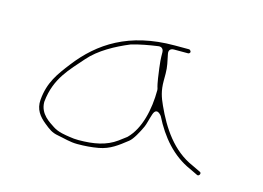

<svg xmlns="http://www.w3.org/2000/svg" viewBox="-56 -405 698 510"><g transform="rotate(15 293.0 -150.0)"><path d="M328.2 -296.4C339.6 -298 342.5 -288.9 342.5 -284C342.5 -266.3 343.7 -252.4 345.4 -240.9C347.4 -226.9 350.3 -200.6 354.9 -187C355.2 -185.9 355.5 -184.3 355.5 -183C355.5 -129.1 342.8 -74.1 311.8 -43.2C311.5 -42.9 311 -42.3 310.5 -42L290.4 -26.9C263.1 -7.1 229.7 -0.5 187 -0.5C178.9 -0.5 170.6 -1.2 161.9 -2.7C151.5 -4.4 130.6 -6.7 115.8 -16.8C102.2 -26 73.5 -41.5 73.5 -75C73.5 -75.3 73.5 -75.8 73.6 -76.2C80.2 -142.2 116.7 -175.2 148.5 -212.2C175.5 -243.5 217.7 -265.9 255.2 -281.5C255.5 -281.7 256.1 -281.9 256.6 -282C279.8 -288.7 302.2 -292.7 328.2 -296.4ZM357.7 -283.5C355 -297.3 366.6 -298.5 370 -298.5H409C412 -298.5 414.5 -301.3 414.5 -303.5C414.5 -306.3 411 -309.5 409 -309.5H369C244.9 -309.5 168.5 -259.4 113.9 -188.4C88.4 -155.2 66.6 -127.1 62.5 -78C60.2 -51.1 73.9 -34.2 91.8 -19.8C106.1 -8.3 114.4 -1.4 132.2 1.7C150.2 4.9 166.9 10.5 187 10.5C207.9 10.5 226.3 9 244.8 5.7C275.2 0.2 294.5 -15.3 318.3 -33.9C328.1 -41.5 340 -63.6 347.7 -80.2C351.7 -89 354 -101.6 359.1 -117C367 -140.5 382.2 -118.6 382.2 -118.6C408 -67 443.7 -25.2 493.2 -3.4L516.1 7.6C521.8 9.8 526.6 -0.2 520.8 -2.6L497.8 -13.6C440.8 -38.1 405.7 -91.4 380.6 -146.9C371.3 -167.3 365.5 -183.8 365.5 -211V-231C365.5 -249.6 361.6 -264.3 357.7 -283.5Z"/></g></svg>

Font: CiSf OpenHand
Style: Hln
Weight: 400
Foundry: Cannot Into Space Fonts
Version: Version 0.7892